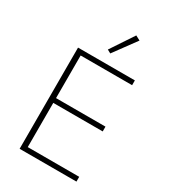

<svg xmlns="http://www.w3.org/2000/svg" viewBox="-223 -1041 1012 1147"><g transform="rotate(30 283.0 -467.5)"><path d="M104 0V-698H496V-665H141V-371H482V-338H141V-33H496V0ZM288 -764 264 -777 369 -935 401 -918Z"/></g></svg>

Font: IBM Plex Sans Arabic ExtraLight
Style: Regular
Weight: 200
Designer: Mike Abbink, Paul van der Laan, Pieter van Rosmalen, Wael Morcos, Khajak Apelian
Foundry: Bold Monday
Version: Version 1.1